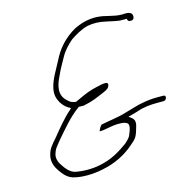

<svg xmlns="http://www.w3.org/2000/svg" viewBox="-107 -804 901 933"><g transform="rotate(-15 343.0 -337.5)"><path d="M69 -110C62 -78 75 -51 89 -31C104 -9 122 12 149 20H150C190 32 252 30 297 20C361 8 419 -22 458 -57C486 -81 493 -85 505 -125V-126C521 -170 510 -178 485 -195C503 -199 514 -203 532 -208C568 -221 603 -224 640 -224H669C677 -224 683 -229 685 -237C687 -245 683 -250 675 -250H646C618 -250 597 -248 572 -243C543 -239 508 -226 477 -218C436 -205 391 -201 349 -192C342 -185 336 -175 333 -167C331 -162 332 -163 336 -163C342 -162 360 -165 370 -167C392 -171 416 -176 443 -174H445C479 -170 484 -160 473 -127C462 -94 455 -91 435 -72C394 -43 352 -16 291 -4C249 5 201 4 164 -4C140 -11 123 -32 112 -49C102 -63 89 -85 95 -110C98 -121 102 -130 107 -138C113 -147 125 -161 137 -176C174 -218 213 -267 262 -302L264 -304H268C278 -303 289 -303 297 -305L298 -306C334 -312 363 -326 392 -338C408 -345 422 -350 428 -362C435 -378 429 -381 420 -382C410 -383 394 -380 380 -376H379C341 -368 316 -358 280 -341L258 -331H256C248 -332 241 -334 235 -337H234C209 -354 184 -378 195 -426C200 -447 208 -464 217 -482C229 -510 244 -532 258 -559C272 -585 296 -610 318 -629C342 -645 374 -665 408 -673C438 -679 469 -677 495 -671C519 -667 558 -655 581 -657H600C602 -649 603 -646 608 -644C628 -638 637 -650 634 -665V-666C632 -680 616 -686 586 -683H585C538 -683 507 -701 460 -703C417 -705 376 -692 345 -676C299 -650 261 -612 236 -567C228 -552 221 -539 215 -528L194 -489C183 -468 175 -450 169 -426C161 -391 169 -370 180 -350C189 -336 200 -323 217 -313C220 -313 224 -310 226 -307L222 -303C186 -273 148 -226 118 -189C94 -161 77 -146 69 -110ZM477 -218Z"/></g></svg>

Font: Stray Cat
Style: LtExtObl
Weight: 300
Version: Version 1.0